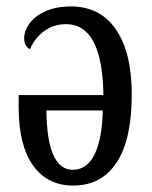

<svg xmlns="http://www.w3.org/2000/svg" viewBox="-20 -566 471 596"><path d="M38 -232V-271H301Q298 -491 185 -491Q146 -491 116.5 -469Q87 -447 73 -413Q55 -423 55 -447Q55 -470 71.5 -493Q88 -516 121 -531Q154 -546 200 -546Q291 -546 340 -474.5Q389 -403 389 -272Q389 -133 342 -61.5Q295 10 207 10Q127 10 82.5 -52.5Q38 -115 38 -232ZM299 -223H124Q126 -39 206 -39Q250 -39 273.5 -86.5Q297 -134 299 -223Z"/></svg>

Font: Noto Serif Cond
Style: Regular
Weight: 400
Width: 3
Designer: Monotype Design Team
Foundry: Monotype Imaging Inc.
Version: Version 1.001